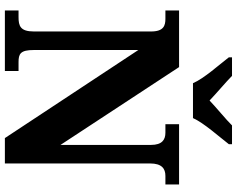

<svg xmlns="http://www.w3.org/2000/svg" viewBox="-112 -859 971 787"><g transform="rotate(90 373.5 -465.5)"><path d="M321 -771H464C484 -816 542 -880 571 -918V-931H494C472 -908 420 -866 392 -839C364 -866 314 -908 291 -931H215V-918C244 -880 302 -816 321 -771ZM23 0H271V-56H235C201 -56 185 -63 185 -119V-547L546 0H650V-595C650 -643 671 -658 701 -658H736V-714H489V-658H524C552 -658 574 -645 574 -599V-228L255 -714H23V-658H57C85 -658 109 -651 109 -599V-119C109 -63 86 -56 50 -56H23Z"/></g></svg>

Font: Noto Serif Lao SemiCondensed ExtraBold
Style: Regular
Weight: 800
Width: 4
Designer: Monotype Design Team
Foundry: Monotype Imaging Inc.
Version: Version 2.003